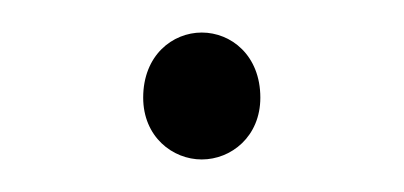

<svg xmlns="http://www.w3.org/2000/svg" viewBox="-20 -382 248 118"><path d="M104 -284C122 -284 140 -298 140 -322C140 -348 122 -362 104 -362C86 -362 68 -348 68 -322C68 -298 86 -284 104 -284Z"/></svg>

Font: Assistant ExtraLight
Style: Regular
Weight: 275
Designer: Hebrew By Ben Nathan, Latin by Paul Hunt
Version: Version 2.001;PS 002.001;hotconv 1.0.88;makeotf.lib2.5.64775